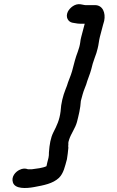

<svg xmlns="http://www.w3.org/2000/svg" viewBox="-20 -766 572 938"><path d="M444 -741H397C394 -741 390 -742 385 -743L374 -745C346 -750 320 -727 311 -708C299 -682 313 -659 334 -655L346 -653C356 -651 365 -650 373 -650H394C393 -648 393 -646 392 -643L377 -586C374 -576 373 -567 372 -559C368 -527 353 -499 346 -471L332 -418C326 -396 313 -369 307 -347L300 -329C288 -299 278 -261 276 -222C271 -180 257 -151 241 -120C227 -92 222 -61 219 -21C220 -3 215 14 211 28L207 46C188 55 158 58 135 61H117C104 56 91 56 75 64C56 73 34 97 43 125C53 158 108 155 146 148C195 139 238 131 268 103C291 80 297 48 307 12C310 -6 312 -23 314 -44C313 -49 313 -55 314 -60C313 -69 315 -77 318 -85C327 -113 348 -140 356 -170C364 -201 373 -237 375 -273C381 -295 386 -316 394 -335L401 -353C407 -376 420 -404 426 -428L433 -455C438 -472 446 -492 451 -507L457 -529C462 -547 463 -567 468 -586L483 -643L489 -664C497 -703 482 -741 444 -741Z"/></svg>

Font: Dictator
Style: Ita
Weight: 500
Version: Version MIL.1277